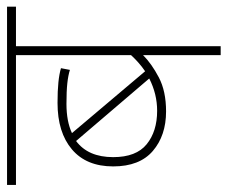

<svg xmlns="http://www.w3.org/2000/svg" viewBox="-72 -590 662 559"><g transform="rotate(-90 259.5 -311.0)"><path d="M519 -596H404V0H378V-226Q353 -201 313 -180Q273 -159 214 -159Q144 -159 99 -197.5Q54 -236 54 -313Q54 -391 103.5 -433Q153 -475 239 -475Q274 -475 298.5 -472.5Q323 -470 340 -465L335 -439Q319 -444 296 -446.5Q273 -449 236 -449Q185 -449 151 -433L331 -220Q356 -237 378 -261V-596H0V-622H519ZM81 -313Q81 -246 118.5 -215.5Q156 -185 216 -185Q265 -185 310 -208L128 -421Q81 -386 81 -313Z"/></g></svg>

Font: Noto Sans Thin
Style: Italic
Weight: 100
Italic angle: -12°
Designer: Monotype Design Team
Foundry: Monotype Imaging Inc.
Version: Version 2.013; ttfautohint (v1.8.4.7-5d5b)